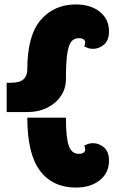

<svg xmlns="http://www.w3.org/2000/svg" viewBox="-20 -791 521 865"><path d="M25 -418Q69 -418 86 -434Q103 -450 103 -478Q103 -630 163 -700.5Q223 -771 323 -771Q388 -771 429.5 -738Q471 -705 471 -650Q471 -609 448.5 -590Q426 -571 399 -571Q377 -571 359 -583Q364 -590 364 -598Q364 -619 334 -619Q313 -619 300.5 -602.5Q288 -586 282.5 -545.5Q277 -505 277 -434Q277 -393 255 -359.5Q233 -326 193.5 -306Q154 -286 100 -286H10V-418ZM277 -261Q277 -170 290 -134Q303 -98 334 -98Q364 -98 364 -119Q364 -127 359 -134Q377 -146 399 -146Q426 -146 448.5 -127Q471 -108 471 -67Q471 -12 429.5 21Q388 54 323 54Q217 54 160 -22Q103 -98 103 -261Z"/></svg>

Font: Exile
Style: Regular
Weight: 400
Designer: Bartłomiej Rózga @rozgatype
Version: Version 1.000; ttfautohint (v1.8.4.7-5d5b)